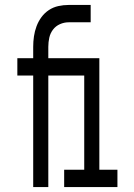

<svg xmlns="http://www.w3.org/2000/svg" viewBox="-20 -755 540 775"><path d="M114 0V-450H50V-520H114V-566Q114 -587 117 -608Q120 -629 127.5 -649Q135 -669 147.5 -686Q160 -703 177.5 -714.5Q195 -726 215.5 -730.5Q236 -735 257 -735H346V-665H257Q239 -665 222 -657.5Q205 -650 194 -635.5Q183 -621 179 -603Q175 -585 175 -566V-520H381V-70H454V0H239V-70H320V-450H175V0Z"/></svg>

Font: Iosevka Custom
Style: Regular
Weight: 400
Monospace: yes
Designer: Belleve Invis
Foundry: Belleve Invis
Version: Version 32.5.0; ttfautohint (v1.8.4)